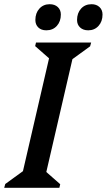

<svg xmlns="http://www.w3.org/2000/svg" viewBox="-46 -892 507 912"><path d="M-26 0 -21 -18 63 -79 187 -615 121 -673 125 -690H387L382 -672L298 -611L174 -75L240 -17L236 0ZM174 -748Q150 -748 136 -761.5Q122 -775 122 -797Q122 -830 141 -851Q160 -872 190 -872Q214 -872 228.5 -858.5Q243 -845 243 -823Q243 -790 224 -769Q205 -748 174 -748ZM373 -748Q349 -748 334.5 -761.5Q320 -775 320 -797Q320 -830 339 -851Q358 -872 389 -872Q412 -872 426.5 -858.5Q441 -845 441 -823Q441 -790 422 -769Q403 -748 373 -748Z"/></svg>

Font: Platypi
Style: Italic
Weight: 400
Italic angle: -13°
Designer: David Sargent
Foundry: Bolt Cutter Type
Version: Version 1.200; ttfautohint (v1.8.4.7-5d5b)